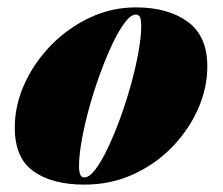

<svg xmlns="http://www.w3.org/2000/svg" viewBox="-20 -490 604 520"><path d="M208.5 10Q121.5 10 70.8 -26Q20 -62 20 -144.5Q20 -204.5 46.2 -262.5Q72.5 -320.5 118 -367.2Q163.5 -414 222.8 -442Q282 -470 348 -470Q435 -470 488.2 -431.2Q541.5 -392.5 541.5 -310Q541.5 -252 516.5 -195.2Q491.5 -138.5 446.5 -92Q401.5 -45.5 340.8 -17.8Q280 10 208.5 10ZM208.5 -9.5Q222 -9.5 238.5 -31.2Q255 -53 272.2 -89.5Q289.5 -126 305.8 -170.5Q322 -215 334.8 -261.2Q347.5 -307.5 355 -349.2Q362.5 -391 362.5 -420.5Q362.5 -435 359.5 -442.8Q356.5 -450.5 348 -450.5Q334.5 -450.5 318 -428.8Q301.5 -407 284.2 -370.5Q267 -334 250.8 -289.5Q234.5 -245 221.8 -198.8Q209 -152.5 201.5 -111Q194 -69.5 194 -39.5Q194 -25.5 197.2 -17.5Q200.5 -9.5 208.5 -9.5Z"/></svg>

Font: Bodoni Moda Black
Style: Italic
Weight: 900
Italic angle: -13°
Version: Version 2.005